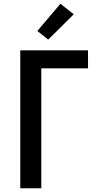

<svg xmlns="http://www.w3.org/2000/svg" viewBox="-20 -1003 540 1023"><path d="M88 0V-735H449V-639H200V0ZM237 -792 179 -838 302 -983 373 -927Z"/></svg>

Font: Iosevka Custom
Style: Bold
Weight: 700
Monospace: yes
Designer: Belleve Invis
Foundry: Belleve Invis
Version: Version 30.3.3; ttfautohint (v1.8.3)